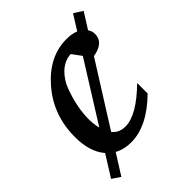

<svg xmlns="http://www.w3.org/2000/svg" viewBox="-190 -642 817 817"><g transform="rotate(-45 219.0 -233.0)"><path d="M403 -424Q403 -369 326 -359L269 -436Q231 -434 201.5 -406.5Q172 -379 157 -338.5Q142 -298 134.5 -259Q127 -220 127 -186Q127 -131 148.5 -92Q170 -53 216 -53Q284 -53 382 -149V-86Q282 12 186 12Q114 12 73 -37Q32 -86 32 -174Q32 -305 114 -399.5Q196 -494 301 -494Q351 -494 377 -472Q403 -450 403 -424ZM438 -527 52 86 15 61 399 -552Z"/></g></svg>

Font: Veleka
Style: Italic
Weight: 400
Italic angle: -12°
Designer: Stefan Peev, Context Ltd, 2016; SIL International, 1997-2014.
Foundry: Stefan Peev, Context Ltd, 2016
Version: Version 1.000